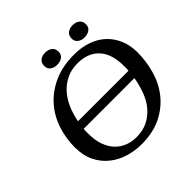

<svg xmlns="http://www.w3.org/2000/svg" viewBox="-214 -1045 1249 1249"><g transform="rotate(-45 410.0 -421.0)"><path d="M76 -283C76 -231 85.3 -186.5 104 -149.5C122.7 -112.5 147.3 -82 178 -58C208.7 -34 243 -16.3 281 -5C319 6.3 357.7 12 397 12C469.7 12 531.7 -1 583 -27C634.3 -53 676.3 -87 709 -129C741.7 -171 765.3 -218.5 780 -271.5C794.7 -324.5 802 -377.7 802 -431C802 -473.7 794.7 -512.3 780 -547C765.3 -581.7 744.8 -611.3 718.5 -636C692.2 -660.7 660.3 -679.5 623 -692.5C585.7 -705.5 544.7 -712 500 -712C428 -712 365.3 -699.8 312 -675.5C258.7 -651.2 214.5 -619 179.5 -579C144.5 -539 118.5 -493.2 101.5 -441.5C84.5 -389.8 76 -337 76 -283ZM201 -282V-304C201 -311.3 201.3 -318.7 202 -326H669C663 -290 653.8 -255 641.5 -221C629.2 -187 612.3 -156.8 591 -130.5C569.7 -104.2 543.8 -83.2 513.5 -67.5C483.2 -51.8 447 -44 405 -44C379.7 -44 354.7 -48.5 330 -57.5C305.3 -66.5 283.5 -80.5 264.5 -99.5C245.5 -118.5 230.2 -143 218.5 -173C206.8 -203 201 -239.3 201 -282ZM475 -656C539 -656 588.7 -636.8 624 -598.5C659.3 -560.2 677 -504 677 -430V-408.5C677 -401.5 676.7 -394.3 676 -387H211C217.7 -423 228 -457.3 242 -490C256 -522.7 273.8 -551.2 295.5 -575.5C317.2 -599.8 342.8 -619.3 372.5 -634C402.2 -648.7 436.3 -656 475 -656ZM310 -796C310 -778.7 316.2 -765.3 328.5 -756C340.8 -746.7 356.3 -742 375 -742C394.3 -742 410.3 -746.7 423 -756C435.7 -765.3 442 -778.7 442 -796C442 -815.3 435.7 -829.8 423 -839.5C410.3 -849.2 394.3 -854 375 -854C356.3 -854 340.8 -849.2 328.5 -839.5C316.2 -829.8 310 -815.3 310 -796ZM562 -796C562 -778.7 568.3 -765.3 581 -756C593.7 -746.7 609 -742 627 -742C646.3 -742 662.3 -746.7 675 -756C687.7 -765.3 694 -778.7 694 -796C694 -815.3 687.7 -829.8 675 -839.5C662.3 -849.2 646.3 -854 627 -854C609 -854 593.7 -849.2 581 -839.5C568.3 -829.8 562 -815.3 562 -796Z"/></g></svg>

Font: PT Serif Caption
Style: Italic
Weight: 400
Italic angle: -12°
Designer: A.Korolkova, O.Umpeleva, V.Yefimov
Foundry: ParaType Ltd
Version: Version 1.000W OFL